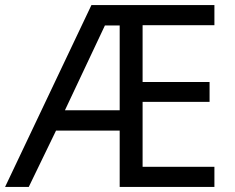

<svg xmlns="http://www.w3.org/2000/svg" viewBox="-21 -734 922 754"><path d="M821 0H449V-221H199L92 0H-1L338 -714H821V-635H539V-412H802V-334H539V-79H821ZM234 -301H449V-634H391Z"/></svg>

Font: Noto Naskh Arabic
Style: Regular
Weight: 400
Designer: Monotype Design Team, David Williams, Mohamad Dakak and Nizar Qandah
Foundry: Monotype Imaging Inc.
Version: Version 2.013